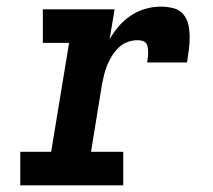

<svg xmlns="http://www.w3.org/2000/svg" viewBox="-20 -558 640 578"><path d="M41 0V-101H134L188 -429H109V-530H325L310 -440Q322 -461 338 -479.5Q354 -498 374.5 -511.5Q395 -525 418 -531.5Q441 -538 464 -538Q483 -538 501.5 -533.5Q520 -529 531.5 -515.5Q543 -502 547 -484Q551 -466 551 -446.5Q551 -427 548.5 -408Q546 -389 543 -370H423Q424 -377 425 -384.5Q426 -392 426 -399.5Q426 -407 425 -414.5Q424 -422 420 -427.5Q416 -433 409 -435Q402 -437 394 -437Q379 -437 364 -431.5Q349 -426 337.5 -415Q326 -404 317.5 -390.5Q309 -377 303 -362.5Q297 -348 293.5 -333.5Q290 -319 287 -304L254 -101H351V0Z"/></svg>

Font: Iosevka Slab Extended Oblique
Style: Bold
Weight: 700
Width: 7
Italic angle: -9°
Monospace: yes
Designer: Belleve Invis
Foundry: Belleve Invis
Version: Version 11.1.1; ttfautohint (v1.8.3)